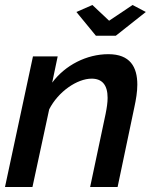

<svg xmlns="http://www.w3.org/2000/svg" viewBox="-20 -749 614 769"><path d="M286 -701 364 -606H444L564 -701L511 -729L417 -666L350 -729ZM112 -523 0 0H110L177 -311C213 -382 289 -434 347 -434C388 -434 411 -410 411 -357C411 -339 408 -318 403 -293L341 0H451L518 -319C525 -351 530 -382 530 -410C530 -481 501 -532 414 -532C327 -532 241 -488 189 -418L211 -523Z"/></svg>

Font: FIGSv2-sans-serif SmBold Italic
Style: Regular
Weight: 600
Italic angle: -12°
Designer: Matt McInerney, Pablo Impallari, Rodrigo Fuenzalida
Foundry: Matt McInerney, Pablo Impallari, Rodrigo Fuenzalida
Version: Version 4.020;hotconv 1.0.109;makeotfexe 2.5.65596